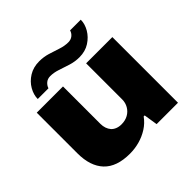

<svg xmlns="http://www.w3.org/2000/svg" viewBox="-182 -903 1092 1092"><g transform="rotate(-45 364.0 -356.5)"><path d="M269 12Q163 12 111 -43Q59 -98 59 -201V-528H270V-227Q270 -208 275.5 -192Q281 -176 291 -164.5Q301 -153 317 -146.5Q333 -140 353 -140Q384 -140 407 -153Q430 -166 443 -188.5Q456 -211 456 -238V-528H667V0H495L482 -83H474Q451 -51 418 -30Q385 -9 347 1.5Q309 12 269 12ZM118 -579Q118 -613 137.5 -647Q157 -681 192.5 -703Q228 -725 275 -725Q311 -725 344 -715Q377 -705 408 -694.5Q439 -684 469 -684Q490 -684 504.5 -695.5Q519 -707 524 -725H610Q610 -691 590.5 -657.5Q571 -624 536 -601.5Q501 -579 454 -579Q418 -579 384.5 -589.5Q351 -600 320 -610.5Q289 -621 260 -621Q239 -621 224.5 -609Q210 -597 204 -579Z"/></g></svg>

Font: Archivo SemiExpanded Black
Style: Regular
Weight: 900
Width: 6
Designer: Hector Gatti
Foundry: Omnibus-Type
Version: Version 2.001